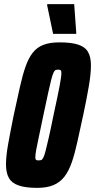

<svg xmlns="http://www.w3.org/2000/svg" viewBox="-20 -901 460 929"><path d="M160 8Q104 8 70.5 -3.5Q37 -15 23 -40Q9 -65 9 -105Q9 -146 19.5 -204.5Q30 -263 46 -342Q63 -420 76 -478.5Q89 -537 103.5 -578.5Q118 -620 138.5 -646Q159 -672 190 -684Q221 -696 268 -696Q325 -696 358.5 -685Q392 -674 406 -649.5Q420 -625 420 -585Q420 -544 410 -485Q400 -426 383 -346Q367 -273 354.5 -215.5Q342 -158 327.5 -116Q313 -74 292 -46.5Q271 -19 239 -5.5Q207 8 160 8ZM167 -125Q175 -125 180 -127Q185 -129 190 -139Q195 -149 201 -172.5Q207 -196 216.5 -237.5Q226 -279 239 -344Q260 -440 268.5 -485.5Q277 -531 277 -547Q277 -556 275 -559Q273 -562 270 -563Q267 -564 261 -564Q254 -564 249 -562Q244 -560 239 -549.5Q234 -539 228 -516Q222 -493 213 -451.5Q204 -410 190 -344Q177 -280 168 -239Q159 -198 155 -175Q151 -152 151 -140Q151 -133 153 -129.5Q155 -126 159 -125.5Q163 -125 167 -125ZM237 -737 208 -876 209 -881H339L349 -742V-737Z"/></svg>

Font: Saira ExtraCondensed Black
Style: Italic
Weight: 900
Width: 2
Italic angle: -12°
Designer: Hector Gatti with collaboration of the Omnibus-Type team
Foundry: Omnibus-Type
Version: Version 1.101